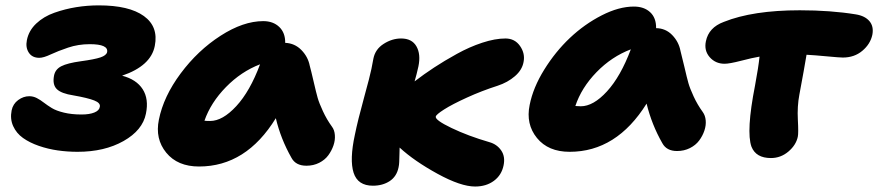

<svg xmlns="http://www.w3.org/2000/svg" viewBox="-20 -616 3238 708"><path d="M266.1 -56.2Q229 -56.2 193.1 -61.3Q157.2 -66.4 123.3 -78.1Q89.4 -89.8 64.9 -107.2Q40.5 -124.5 28.6 -150.9Q16.6 -177.2 22.9 -209Q27.8 -232.9 47.1 -247.1Q66.4 -261.2 87.9 -261.2Q102.5 -261.2 115.7 -254.4Q128.9 -247.6 141.8 -237.5Q154.8 -227.5 171.1 -217.5Q187.5 -207.5 215.8 -200.7Q244.1 -193.8 280.8 -193.8Q310.1 -193.8 328.1 -201.2Q346.2 -208.5 348.1 -222.2Q351.1 -236.3 327.4 -245.6Q303.7 -254.9 251 -264.2Q206.1 -271 189.5 -287.4Q172.9 -303.7 179.2 -336.9Q183.6 -360.4 206.1 -371.8Q228.5 -383.3 277.8 -390.1Q328.6 -397 350.3 -404.3Q372.1 -411.6 375 -423.8Q380.4 -453.1 311 -453.1Q268.6 -453.1 231 -440.4Q193.4 -427.7 167 -415.3Q140.6 -402.8 125 -402.8Q98.6 -402.8 86.2 -421.9Q73.7 -440.9 79.1 -467.8Q85.9 -502.9 113.5 -529.1Q141.1 -555.2 180.7 -569.1Q220.2 -583 261.2 -589.6Q302.2 -596.2 344.2 -596.2Q456.1 -596.2 510.5 -556.9Q564.9 -517.6 550.8 -446.8Q536.6 -373 430.2 -336.9Q482.9 -323.2 506.1 -287.1Q529.3 -251 518.1 -196.8Q505.9 -135.7 435.5 -95.9Q365.2 -56.2 266.1 -56.2Z M713.9 -2Q634.8 -2 593 -53Q551.3 -104 565.9 -174.8Q583 -260.3 646.2 -345.2Q709.5 -430.2 793.2 -484.1Q877 -538.1 950.7 -538.1Q987.3 -538.1 1009.8 -516.6Q1032.2 -495.1 1031.7 -458Q1066.9 -456.5 1091.3 -431.6Q1115.7 -406.7 1122.1 -374Q1127 -356.4 1136.5 -315.2Q1146 -273.9 1151.4 -255.1Q1156.7 -236.3 1170.7 -206.1Q1184.6 -175.8 1204.1 -148.9Q1213.4 -136.7 1214.8 -117.9Q1216.3 -99.1 1209.7 -79.8Q1203.1 -60.5 1190.7 -43.5Q1178.2 -26.4 1157 -15.6Q1135.7 -4.9 1109.9 -4.9Q1070.3 -4.9 1054.7 -34.2Q1015.1 -104 997.1 -180.2Q887.7 -2 713.9 -2ZM754.9 -169.9Q800.8 -169.9 851.3 -224.6Q901.9 -279.3 939 -378.9Q869.1 -352.1 813.2 -294.9Q757.3 -237.8 733.9 -170.9Q740.7 -169.9 754.9 -169.9Z M1355 68.8Q1299.3 68.8 1283.9 21Q1268.6 -26.9 1288.6 -119.1Q1299.3 -171.9 1322 -254.4Q1344.7 -336.9 1349.6 -361.8Q1354.5 -389.2 1356.9 -399.9Q1363.8 -434.6 1394.8 -454.3Q1425.8 -474.1 1459 -474.1Q1499 -474.1 1515.6 -445.1Q1532.2 -416 1522.9 -371.1Q1516.1 -340.3 1508.8 -315.9Q1543.9 -342.8 1581.1 -367.2Q1618.2 -391.6 1664.6 -417.2Q1710.9 -442.9 1758.3 -458.5Q1805.7 -474.1 1843.8 -474.1Q1878.4 -474.1 1897.7 -446.3Q1917 -418.5 1910.6 -387.2Q1905.3 -357.9 1878.7 -335Q1852.1 -312 1814.9 -299.8Q1756.8 -281.2 1702.1 -256.3Q1647.5 -231.4 1617.7 -212.4Q1587.9 -193.4 1586.9 -186Q1584 -173.3 1645 -144Q1706.1 -114.7 1784.7 -91.8Q1812.5 -84 1828.1 -61.3Q1843.8 -38.6 1836.9 -5.9Q1829.6 29.8 1801.3 50.8Q1772.9 71.8 1731.9 71.8Q1679.2 71.8 1593.5 24.9Q1507.8 -22 1453.6 -71.8Q1453.1 -59.6 1452.9 -44.2Q1452.6 -28.8 1452.1 -18.3Q1451.7 -7.8 1449.7 1Q1442.9 34.7 1417 51.8Q1391.1 68.8 1355 68.8Z M2080.6 -56.2Q2001.5 -56.2 1960 -107.2Q1918.5 -158.2 1933.1 -229Q1945.8 -293 1986.8 -359.1Q2027.8 -425.3 2081.5 -476.1Q2135.3 -526.9 2198.7 -559.3Q2262.2 -591.8 2317.4 -591.8Q2355 -591.8 2377.4 -571Q2399.9 -550.3 2399.4 -512.2Q2434.6 -511.7 2458.7 -486.8Q2482.9 -461.9 2489.3 -428.2Q2494.1 -410.6 2503.7 -369.4Q2513.2 -328.1 2518.6 -309.3Q2523.9 -290.5 2537.8 -260.3Q2551.8 -230 2571.3 -203.1Q2580.6 -190.4 2582.3 -172.1Q2584 -153.8 2577.4 -134.3Q2570.8 -114.7 2558.1 -97.7Q2545.4 -80.6 2523.9 -69.8Q2502.4 -59.1 2476.6 -59.1Q2438 -59.1 2422.4 -87.9Q2383.3 -156.2 2364.3 -233.9Q2253.4 -56.2 2080.6 -56.2ZM2121.6 -224.1Q2168 -224.1 2218.3 -279.1Q2268.6 -334 2306.2 -434.1Q2235.4 -407.2 2179.7 -349.9Q2124 -292.5 2101.6 -225.1Q2104.5 -225.1 2111.3 -224.6Q2118.2 -224.1 2121.6 -224.1Z M2822.8 -33.2Q2767.6 -33.2 2751 -75.2Q2731 -131.3 2764.2 -300.8Q2776.9 -369.1 2780.8 -407.2Q2754.4 -402.8 2712.2 -391.8Q2669.9 -380.9 2651.9 -380.9Q2618.2 -380.9 2596.9 -405.3Q2575.7 -429.7 2583 -463.9Q2593.3 -514.6 2648.9 -535.2Q2755.9 -578.1 2929.2 -578.1Q3043 -578.1 3135.7 -563Q3169.4 -557.6 3186 -538.1Q3202.6 -518.6 3196.8 -487.8Q3189.5 -453.6 3159.9 -428.7Q3130.4 -403.8 3087.9 -403.8Q3076.2 -403.8 3029.3 -408.2Q2982.4 -412.6 2954.1 -414.1Q2945.8 -363.8 2927.7 -267.1Q2919.4 -223.6 2922.1 -174.1Q2924.8 -124.5 2921.9 -111.8Q2915.5 -81.1 2887.2 -57.1Q2858.9 -33.2 2822.8 -33.2Z"/></svg>

Font: Shantell Sans Bouncy
Style: Italic
Weight: 800
Italic angle: -11.31°
Designer: Stephen Nixon, Anya Danilova, Shantell Martin
Foundry: Arrow Type
Version: Version 1.006;[9816181b4]